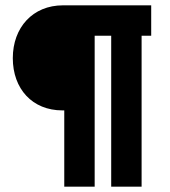

<svg xmlns="http://www.w3.org/2000/svg" viewBox="-20 -700 639 720"><path d="M511 0V-566H547V-680H216C103 -680 28 -597 28 -482C28 -367 101 -286 214 -286H221V0H335V-566H397V0Z"/></svg>

Font: RazerF5
Style: Bold
Weight: 700
Foundry: Razer Inc.
Version: Version 2